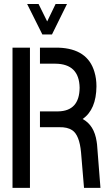

<svg xmlns="http://www.w3.org/2000/svg" viewBox="-20 -916 535 936"><path d="M112.3 -896.5H168L210 -811.5L251 -896.5H306.6L233.4 -748H186.5ZM41 0V-683.6H126V0ZM174.8 -295.9V-373H263.7Q367.2 -375 368.2 -488.3Q366.2 -604.5 250 -605.5H174.8V-683.6H265.6Q407.2 -678.7 440.4 -565.4Q450.2 -533.2 450.2 -495.1Q449.2 -381.8 382.8 -335.9Q439.5 -305.7 451.2 -225.6Q452.1 -218.8 453.1 -211.9L469.7 0H389.6L375 -173.8Q367.2 -257.8 332 -281.2Q308.6 -296.9 268.6 -295.9Z"/></svg>

Font: Post No Bills Colombo SemiBold
Style: Regular
Weight: 600
Designer: Kosala Senevirathne, Siva Puranthara, Lasantha Premarathna, Tharique Azeez
Foundry: Mooniak
Version: Version 1.220 ; ttfautohint (v1.6)